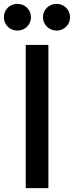

<svg xmlns="http://www.w3.org/2000/svg" viewBox="-49 -972 382 992"><path d="M243 -814C283 -814 313 -845 313 -883C313 -921 283 -952 243 -952C203 -952 173 -921 173 -883C173 -846 203 -814 243 -814ZM41 -814C81 -814 111 -845 111 -883C111 -921 81 -952 41 -952C0 -952 -29 -921 -29 -883C-29 -846 0 -814 41 -814ZM201 0V-740H84V0Z"/></svg>

Font: Be Vietnam Pro Medium
Style: Regular
Weight: 500
Designer: Lam Bao, Tony Le, Vietanh Nguyen
Foundry: Yellow Type Foundry
Version: Version 1.002